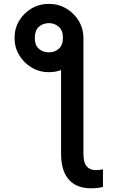

<svg xmlns="http://www.w3.org/2000/svg" viewBox="-20 -781 616 1007"><path d="M300.3 -526.9 417.5 -581.5V25.4Q417.5 71.8 434.6 91.6Q451.7 111.3 483.9 111.3Q500.5 111.3 520 106.9V199.2Q507.3 203.1 490 204.8Q472.7 206.5 456.5 206.5Q380.4 206.5 340.3 160.2Q300.3 113.8 300.3 25.4ZM56.2 -581.5Q56.2 -631.3 80.3 -671.9Q104.5 -712.4 145.5 -736.6Q186.5 -760.7 236.8 -760.7Q286.1 -760.7 327.1 -736.6Q368.2 -712.4 392.8 -671.9Q417.5 -631.3 417.5 -581.5Q417.5 -532.7 392.8 -491.9Q368.2 -451.2 327.1 -426.8Q286.1 -402.3 236.8 -402.3Q187 -402.3 146 -426.8Q105 -451.2 80.6 -491.9Q56.2 -532.7 56.2 -581.5ZM236.8 -506.3Q267.1 -506.3 288.6 -525.4Q310.1 -544.4 310.1 -583.5Q310.1 -621.1 288.3 -640.4Q266.6 -659.7 236.8 -659.7Q205.1 -659.7 183.8 -640.4Q162.6 -621.1 162.6 -583.5Q162.1 -544.4 183.6 -525.4Q205.1 -506.3 236.8 -506.3Z"/></svg>

Font: V-Inter
Style: Medium-500
Weight: 500
Designer: Rasmus Andersson
Foundry: rsms
Version: Version 4.000;git-4146feb